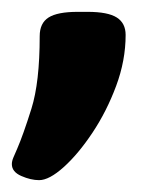

<svg xmlns="http://www.w3.org/2000/svg" viewBox="-33 -179 251 324"><path d="M33 125Q19 125 3 118Q-13 111 -13 98Q-13 93 -10.5 87Q-8 81 -4 72Q6 49 20 4.5Q34 -40 34 -118Q34 -140 49 -149.5Q64 -159 98 -159H115Q149 -159 164 -149.5Q179 -140 179 -120Q179 -77 163 -34Q147 9 123 45Q99 81 74.5 103Q50 125 33 125Z"/></svg>

Font: Asap ExtraBold
Style: Regular
Weight: 800
Designer: Pablo Cosgaya
Foundry: Omnibus-Type
Version: Version 3.001; ttfautohint (v1.8.4.7-5d5b)